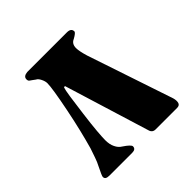

<svg xmlns="http://www.w3.org/2000/svg" viewBox="-130 -560 665 665"><g transform="rotate(-45 203.0 -227.5)"><path d="M386 -33Q390 -19 387 -9Q384 0 372 0H267Q251 0 247 -16L151 -328H146Q142 -318 138 -290Q134 -262 128 -216Q122 -170 119.5 -140.5Q117 -111 117 -97Q117 -76 124 -62Q131 -47 143 -40Q170 -22 170 -14Q170 0 152 0H41Q31 0 26 -3Q21 -6 21 -13Q21 -18 36 -48Q44 -63 49.5 -79.5Q55 -96 61 -113Q70 -145 79 -182Q88 -219 97 -264Q115 -354 115 -378Q115 -388 109 -400Q103 -412 96 -415Q89 -420 84.5 -423.5Q80 -427 78 -428Q73 -431 73 -439Q73 -453 93 -455H287Q308 -455 308 -439Q308 -433 288 -422Q271 -415 271 -394Q271 -379 280 -349Z"/></g></svg>

Font: Shafarik
Style: Regular
Weight: 400
Version: Version 1.001; ttfautohint (v1.8.4.7-5d5b)